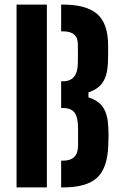

<svg xmlns="http://www.w3.org/2000/svg" viewBox="-20 -820 530 840"><path d="M52.5 0V-800H185V0ZM247.5 0V-117H254.5Q288 -117 304.5 -133Q321 -149 321.5 -181Q321.5 -202 321.5 -220.8Q321.5 -239.5 321.5 -260Q321 -308 305.8 -327.8Q290.5 -347.5 255 -347.5H247.5V-464.5H256Q288.5 -464.5 304.5 -485Q320.5 -505.5 320.5 -545Q321 -566.5 321 -586.2Q321 -606 320.5 -627.5Q320.5 -655.5 304 -669.2Q287.5 -683 254 -683H247.5V-800H254Q358 -800 405.5 -758.5Q453 -717 453 -620.5Q453 -597.5 453 -578.8Q453 -560 452 -541.5Q449.5 -490 429.5 -459.8Q409.5 -429.5 367 -416V-394Q411 -380.5 431.2 -349.8Q451.5 -319 453.5 -266Q455 -242.5 454.8 -223Q454.5 -203.5 453.5 -179.5Q449.5 -83.5 404 -41.8Q358.5 0 254.5 0Z"/></svg>

Font: Big Shoulders Stencil Text Thin ExtraBold
Style: Regular
Weight: 800
Version: Version 2.001